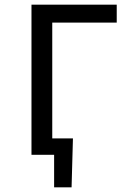

<svg xmlns="http://www.w3.org/2000/svg" viewBox="-20 -658 590 816"><path d="M202.1 -69.8H290L284.2 138.2H210V0H113.8V-638.2H476.1V-562H202.1Z"/></svg>

Font: Code New Roman
Style: Regular
Weight: 400
Monospace: yes
Designer: Sam Radian
Foundry: Code New Roman
Version: Version 2.00 November 29, 2014